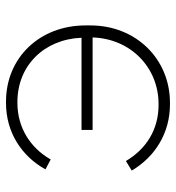

<svg xmlns="http://www.w3.org/2000/svg" viewBox="6 -572 572 623"><g transform="rotate(-90 291.5 -260.0)"><path d="M270 6C412 6 521 -104 521 -252V-268C521 -417 416 -526 274 -526H269C175 -526 97 -476 54 -398L86 -381C125 -449 191 -489 270 -489H273C390 -489 476 -403 481 -281H182V-245H482C478 -122 385 -31 266 -31H263C183 -31 120 -71 81 -137L50 -118C95 -42 172 6 265 6Z"/></g></svg>

Font: Fixel Display ExtraLight
Style: Regular
Weight: 200
Designer: AlfaBravo + MacPaw
Foundry: Kyrylo Tkachov, Marchela Mozhyna, Serhii Makarenko, Maria Weinstein, Zakhar Kryvoshyya
Version: Version 1.211